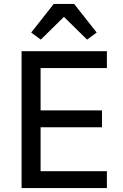

<svg xmlns="http://www.w3.org/2000/svg" viewBox="-20 -959 628 979"><path d="M254 -939 139 -793 188 -757 306 -873 424 -757 473 -793 358 -939ZM525 0V-86H187V-310H500V-396H187V-612H525V-698H90V0Z"/></svg>

Font: IBM Plex Thai Looped Text
Style: Regular
Weight: 450
Designer: Mike Abbink, Paul van der Laan, Pieter van Rosmalen, Ben Mitchell, Mark Frömberg
Foundry: Bold Monday
Version: Version 1.0